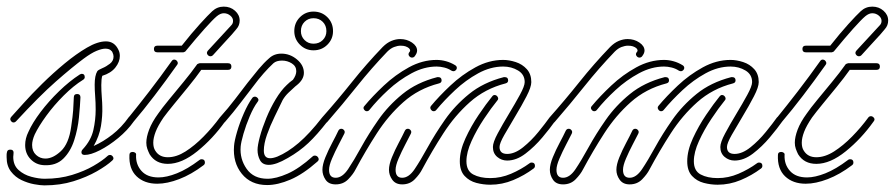

<svg xmlns="http://www.w3.org/2000/svg" viewBox="-40 -554 2703 580"><path d="M216 -86Q206 -86 206 -94Q206 -99 210 -103Q235 -130 242 -161Q249 -192 249 -223Q249 -244 247.5 -263Q246 -282 246 -298Q246 -326 254 -339Q257 -343 269 -348Q281 -353 292 -361.5Q303 -370 303 -383Q303 -389 300 -395Q299 -399 293.5 -403Q288 -407 278 -407Q268 -407 252 -400.5Q236 -394 213 -377Q178 -351 128.5 -307.5Q79 -264 8 -187Q5 -184 1 -184Q-4 -184 -7.5 -189.5Q-11 -195 -6 -201Q6 -214 30.5 -241.5Q55 -269 87.5 -301Q120 -333 155 -362Q190 -391 222.5 -410Q255 -429 280 -429Q306 -429 318 -403Q320 -399 321 -394.5Q322 -390 322 -385Q322 -367 308.5 -350Q295 -333 269 -325Q266 -316 266 -297Q266 -280 267.5 -261Q269 -242 269 -232Q270 -204 265 -173.5Q260 -143 243 -113Q272 -126 299.5 -147.5Q327 -169 349 -200Q352 -204 356 -204Q361 -204 364.5 -198Q368 -192 364 -187Q345 -160 317 -137Q289 -114 261.5 -100Q234 -86 216 -86ZM93 -55Q69 -56 52.5 -73Q36 -90 36 -116Q36 -136 46 -156Q58 -183 82.5 -215.5Q107 -248 138.5 -278.5Q170 -309 201 -329Q205 -331 207 -331Q216 -331 216 -321Q216 -316 211 -313Q182 -295 152.5 -265.5Q123 -236 100 -204.5Q77 -173 65 -148Q61 -139 59 -131Q57 -123 57 -116Q57 -97 69 -86Q81 -75 97 -75Q120 -75 144 -97.5Q168 -120 175 -171Q180 -205 181 -221Q182 -237 183 -260Q183 -270 193 -270Q203 -270 203 -260Q202 -235 198.5 -199.5Q195 -164 184 -130Q173 -96 151 -74.5Q129 -53 93 -55ZM94 6Q82 6 63 2.5Q44 -1 25 -10Q6 -19 -7 -36Q-20 -53 -20 -79Q-20 -83 -20 -86.5Q-20 -90 -19 -94Q-18 -102 -9 -102Q1 -102 1 -93Q1 -89 0.5 -85.5Q0 -82 0 -80Q0 -55 16 -40.5Q32 -26 54.5 -20Q77 -14 95 -14Q140 -14 177.5 -25.5Q215 -37 242.5 -53Q270 -69 285 -83Q288 -86 292 -86Q298 -86 301.5 -80Q305 -74 299 -69Q283 -54 252.5 -36.5Q222 -19 182 -6.5Q142 6 94 6Z M596 -384Q590 -384 586.5 -389.5Q583 -395 588 -401L659 -478Q664 -483 664 -491Q664 -500 655.5 -507Q647 -514 636 -514Q626 -514 615 -505Q603 -495 578 -467Q553 -439 521 -400Q521 -399 518 -397.5Q515 -396 514 -396H435Q425 -396 425 -406Q425 -416 435 -416H509Q539 -454 564 -481.5Q589 -509 601 -520Q616 -534 636 -534Q656 -534 670 -521.5Q684 -509 684 -492Q684 -477 674 -466Q672 -463 660.5 -450Q649 -437 633 -420Q617 -403 603 -387Q600 -384 596 -384ZM355 -183Q346 -183 346 -192Q346 -195 351 -202Q377 -234 411 -278Q445 -322 479 -370Q482 -374 486 -374Q492 -374 495.5 -368.5Q499 -363 495 -358Q461 -310 427 -265.5Q393 -221 364 -187Q360 -183 355 -183ZM467 -59Q430 -59 412 -88Q408 -96 405 -104.5Q402 -113 402 -123Q402 -140 410.5 -162.5Q419 -185 438 -211Q449 -227 470 -252.5Q491 -278 514.5 -306.5Q538 -335 555 -359Q555 -360 558.5 -361.5Q562 -363 563 -363H649Q659 -363 659 -353Q659 -343 649 -343H568Q551 -319 528.5 -291.5Q506 -264 485.5 -239Q465 -214 454 -199Q437 -174 430 -155.5Q423 -137 423 -123Q423 -108 429 -99Q441 -79 467 -79Q493 -79 520.5 -96.5Q548 -114 575 -141.5Q602 -169 624 -199Q627 -203 632 -203Q637 -203 641 -198Q645 -193 640 -187Q603 -135 556 -97Q509 -59 467 -59ZM435 1Q396 1 372.5 -21.5Q349 -44 351 -86Q351 -95 361 -95Q365 -95 368.5 -92.5Q372 -90 371 -85Q370 -57 387.5 -37.5Q405 -18 439 -18Q463 -18 494.5 -30.5Q526 -43 563 -71Q565 -73 569 -73Q579 -73 579 -63Q579 -58 575 -55Q538 -27 501.5 -13Q465 1 435 1Z M907 -402Q883 -402 866 -419Q849 -436 849 -460Q849 -485 866 -502Q883 -519 907 -519Q932 -519 949 -502Q966 -485 966 -460Q966 -436 949 -419Q932 -402 907 -402ZM907 -422Q924 -422 935 -433Q946 -444 946 -460Q946 -477 935 -488Q924 -499 907 -499Q891 -499 880 -488Q869 -477 869 -460Q869 -444 880 -433Q891 -422 907 -422ZM772 -56Q753 -56 745.5 -70Q738 -84 738 -101Q738 -115 745 -141Q752 -167 764.5 -197.5Q777 -228 793 -254.5Q809 -281 826 -297Q835 -306 845 -313Q855 -327 855 -339Q855 -354 841.5 -362.5Q828 -371 812 -371Q795 -371 786 -363Q772 -350 756.5 -332.5Q741 -315 724 -292Q706 -269 686 -242.5Q666 -216 640 -186Q637 -182 632 -182Q627 -182 623.5 -188Q620 -194 624 -199Q650 -228 670.5 -255Q691 -282 708 -304Q726 -327 741.5 -345.5Q757 -364 773 -378Q788 -392 810 -392Q836 -392 857 -374.5Q878 -357 878 -334Q878 -314 857 -297L852 -293Q842 -284 831.5 -274Q821 -264 814 -252Q803 -229 789.5 -201.5Q776 -174 766.5 -147Q757 -120 757 -99Q757 -76 776 -76Q785 -76 798 -81Q829 -94 862 -122Q895 -150 933 -199Q936 -203 940 -203Q946 -203 950 -197.5Q954 -192 949 -187Q918 -147 891.5 -122Q865 -97 830 -77Q811 -66 797 -61Q783 -56 772 -56ZM767 5Q718 5 690.5 -29Q663 -63 667 -113Q668 -128 676 -155.5Q684 -183 696.5 -211.5Q709 -240 722 -258Q725 -262 730 -262Q735 -262 739 -257Q743 -252 738 -246Q726 -230 714.5 -203Q703 -176 695.5 -150Q688 -124 687 -111Q684 -74 705 -44Q726 -14 768 -14Q794 -14 829 -29.5Q864 -45 905 -82Q907 -84 911 -84Q918 -84 921.5 -77.5Q925 -71 919 -66Q876 -28 837.5 -11.5Q799 5 767 5Z M941 -182Q936 -182 932.5 -188Q929 -194 933 -199Q980 -252 1023.5 -306.5Q1067 -361 1116 -412Q1129 -425 1142.5 -430.5Q1156 -436 1169 -436Q1189 -436 1204.5 -425.5Q1220 -415 1220 -401Q1220 -393 1212 -383Q1209 -380 1205 -380Q1199 -380 1195.5 -385.5Q1192 -391 1197 -397Q1199 -399 1199 -401Q1199 -409 1185 -414Q1182 -415 1178.5 -415.5Q1175 -416 1170 -416Q1161 -416 1150.5 -412Q1140 -408 1130 -398Q1082 -348 1038.5 -293.5Q995 -239 949 -186Q946 -182 941 -182ZM1068 -218Q1063 -218 1059.5 -223.5Q1056 -229 1061 -234Q1085 -263 1119.5 -295.5Q1154 -328 1195 -350.5Q1236 -373 1279 -373Q1293 -373 1307.5 -369Q1322 -365 1335 -357Q1340 -354 1340 -349Q1340 -344 1335 -340.5Q1330 -337 1323 -341Q1314 -347 1302 -350Q1290 -353 1279 -353Q1241 -353 1203 -332.5Q1165 -312 1132.5 -282Q1100 -252 1076 -222Q1073 -218 1068 -218ZM1492 -69Q1475 -69 1462 -80Q1449 -91 1449 -110Q1449 -124 1463.5 -151Q1478 -178 1497 -209.5Q1516 -241 1530.5 -267.5Q1545 -294 1545 -306Q1545 -329 1525 -341Q1505 -353 1480 -353Q1442 -353 1404.5 -332.5Q1367 -312 1334.5 -281.5Q1302 -251 1278 -222Q1275 -218 1270 -218Q1265 -218 1261.5 -223.5Q1258 -229 1262 -234Q1286 -263 1320.5 -295.5Q1355 -328 1396 -350.5Q1437 -373 1480 -373Q1498 -373 1518 -366.5Q1538 -360 1551.5 -345Q1565 -330 1565 -306Q1565 -291 1550.5 -263Q1536 -235 1517 -203.5Q1498 -172 1483.5 -146.5Q1469 -121 1469 -110Q1469 -89 1492 -89Q1515 -89 1540 -109Q1565 -129 1586.5 -155.5Q1608 -182 1620 -199Q1623 -203 1627 -203Q1632 -203 1636.5 -198Q1641 -193 1636 -187Q1622 -167 1598.5 -139Q1575 -111 1547.5 -90Q1520 -69 1492 -69ZM1175 3Q1155 3 1145 -11Q1135 -25 1135 -41Q1135 -57 1144 -79Q1153 -101 1164.5 -122.5Q1176 -144 1183 -159Q1186 -165 1192 -165Q1197 -165 1200.5 -160.5Q1204 -156 1201 -150Q1195 -138 1184 -117Q1173 -96 1164 -75Q1155 -54 1155 -41Q1155 -17 1175 -17Q1195 -17 1212.5 -43Q1230 -69 1252 -109Q1274 -149 1304 -192Q1334 -235 1377 -270Q1420 -305 1482 -321H1485Q1495 -321 1495 -311Q1495 -304 1487 -302Q1425 -286 1379.5 -245.5Q1334 -205 1299.5 -151.5Q1265 -98 1235 -42Q1228 -28 1213 -12.5Q1198 3 1175 3ZM974 3Q953 3 943.5 -11Q934 -25 934 -41Q934 -57 943 -79Q952 -101 963.5 -122.5Q975 -144 982 -159Q985 -165 991 -165Q996 -165 999.5 -160.5Q1003 -156 1000 -150Q994 -138 983 -117Q972 -96 963 -75Q954 -54 954 -41Q954 -17 974 -17Q994 -17 1011.5 -43Q1029 -69 1051 -109Q1073 -149 1103 -192Q1133 -235 1176 -270Q1219 -305 1281 -321H1284Q1294 -321 1294 -311Q1294 -304 1286 -302Q1224 -286 1178.5 -245.5Q1133 -205 1098.5 -151.5Q1064 -98 1034 -42Q1027 -28 1012 -12.5Q997 3 974 3ZM1441 4Q1420 4 1399 -1.5Q1378 -7 1363.5 -22.5Q1349 -38 1349 -67Q1349 -99 1366 -136Q1383 -173 1406 -207Q1429 -241 1447 -263Q1450 -267 1454 -267Q1460 -267 1463.5 -261Q1467 -255 1462 -250Q1444 -228 1422 -195Q1400 -162 1384.5 -128Q1369 -94 1369 -67Q1369 -38 1389.5 -27Q1410 -16 1441 -16Q1473 -16 1503.5 -29Q1534 -42 1560 -61Q1562 -63 1566 -63Q1576 -63 1576 -53Q1576 -48 1572 -45Q1544 -24 1510.5 -10Q1477 4 1441 4Z M1628 -182Q1623 -182 1619.5 -188Q1616 -194 1620 -199Q1667 -252 1710.5 -306.5Q1754 -361 1803 -412Q1816 -425 1829.5 -430.5Q1843 -436 1856 -436Q1876 -436 1891.5 -425.5Q1907 -415 1907 -401Q1907 -393 1899 -383Q1896 -380 1892 -380Q1886 -380 1882.5 -385.5Q1879 -391 1884 -397Q1886 -399 1886 -401Q1886 -409 1872 -414Q1869 -415 1865.5 -415.5Q1862 -416 1857 -416Q1848 -416 1837.5 -412Q1827 -408 1817 -398Q1769 -348 1725.5 -293.5Q1682 -239 1636 -186Q1633 -182 1628 -182ZM1755 -218Q1750 -218 1746.5 -223.5Q1743 -229 1748 -234Q1772 -263 1806.5 -295.5Q1841 -328 1882 -350.5Q1923 -373 1966 -373Q1980 -373 1994.5 -369Q2009 -365 2022 -357Q2027 -354 2027 -349Q2027 -344 2022 -340.5Q2017 -337 2010 -341Q2001 -347 1989 -350Q1977 -353 1966 -353Q1928 -353 1890 -332.5Q1852 -312 1819.5 -282Q1787 -252 1763 -222Q1760 -218 1755 -218ZM2179 -69Q2162 -69 2149 -80Q2136 -91 2136 -110Q2136 -124 2150.5 -151Q2165 -178 2184 -209.5Q2203 -241 2217.5 -267.5Q2232 -294 2232 -306Q2232 -329 2212 -341Q2192 -353 2167 -353Q2129 -353 2091.5 -332.5Q2054 -312 2021.5 -281.5Q1989 -251 1965 -222Q1962 -218 1957 -218Q1952 -218 1948.5 -223.5Q1945 -229 1949 -234Q1973 -263 2007.5 -295.5Q2042 -328 2083 -350.5Q2124 -373 2167 -373Q2185 -373 2205 -366.5Q2225 -360 2238.5 -345Q2252 -330 2252 -306Q2252 -291 2237.5 -263Q2223 -235 2204 -203.5Q2185 -172 2170.5 -146.5Q2156 -121 2156 -110Q2156 -89 2179 -89Q2202 -89 2227 -109Q2252 -129 2273.5 -155.5Q2295 -182 2307 -199Q2310 -203 2314 -203Q2319 -203 2323.5 -198Q2328 -193 2323 -187Q2309 -167 2285.5 -139Q2262 -111 2234.5 -90Q2207 -69 2179 -69ZM1862 3Q1842 3 1832 -11Q1822 -25 1822 -41Q1822 -57 1831 -79Q1840 -101 1851.5 -122.5Q1863 -144 1870 -159Q1873 -165 1879 -165Q1884 -165 1887.5 -160.5Q1891 -156 1888 -150Q1882 -138 1871 -117Q1860 -96 1851 -75Q1842 -54 1842 -41Q1842 -17 1862 -17Q1882 -17 1899.5 -43Q1917 -69 1939 -109Q1961 -149 1991 -192Q2021 -235 2064 -270Q2107 -305 2169 -321H2172Q2182 -321 2182 -311Q2182 -304 2174 -302Q2112 -286 2066.5 -245.5Q2021 -205 1986.5 -151.5Q1952 -98 1922 -42Q1915 -28 1900 -12.5Q1885 3 1862 3ZM1661 3Q1640 3 1630.5 -11Q1621 -25 1621 -41Q1621 -57 1630 -79Q1639 -101 1650.5 -122.5Q1662 -144 1669 -159Q1672 -165 1678 -165Q1683 -165 1686.5 -160.5Q1690 -156 1687 -150Q1681 -138 1670 -117Q1659 -96 1650 -75Q1641 -54 1641 -41Q1641 -17 1661 -17Q1681 -17 1698.5 -43Q1716 -69 1738 -109Q1760 -149 1790 -192Q1820 -235 1863 -270Q1906 -305 1968 -321H1971Q1981 -321 1981 -311Q1981 -304 1973 -302Q1911 -286 1865.5 -245.5Q1820 -205 1785.5 -151.5Q1751 -98 1721 -42Q1714 -28 1699 -12.5Q1684 3 1661 3ZM2128 4Q2107 4 2086 -1.5Q2065 -7 2050.5 -22.5Q2036 -38 2036 -67Q2036 -99 2053 -136Q2070 -173 2093 -207Q2116 -241 2134 -263Q2137 -267 2141 -267Q2147 -267 2150.5 -261Q2154 -255 2149 -250Q2131 -228 2109 -195Q2087 -162 2071.5 -128Q2056 -94 2056 -67Q2056 -38 2076.5 -27Q2097 -16 2128 -16Q2160 -16 2190.5 -29Q2221 -42 2247 -61Q2249 -63 2253 -63Q2263 -63 2263 -53Q2263 -48 2259 -45Q2231 -24 2197.5 -10Q2164 4 2128 4Z M2555 -384Q2549 -384 2545.5 -389.5Q2542 -395 2547 -401L2618 -478Q2623 -483 2623 -491Q2623 -500 2614.5 -507Q2606 -514 2595 -514Q2585 -514 2574 -505Q2562 -495 2537 -467Q2512 -439 2480 -400Q2480 -399 2477 -397.5Q2474 -396 2473 -396H2394Q2384 -396 2384 -406Q2384 -416 2394 -416H2468Q2498 -454 2523 -481.5Q2548 -509 2560 -520Q2575 -534 2595 -534Q2615 -534 2629 -521.5Q2643 -509 2643 -492Q2643 -477 2633 -466Q2631 -463 2619.5 -450Q2608 -437 2592 -420Q2576 -403 2562 -387Q2559 -384 2555 -384ZM2314 -183Q2305 -183 2305 -192Q2305 -195 2310 -202Q2336 -234 2370 -278Q2404 -322 2438 -370Q2441 -374 2445 -374Q2451 -374 2454.5 -368.5Q2458 -363 2454 -358Q2420 -310 2386 -265.5Q2352 -221 2323 -187Q2319 -183 2314 -183ZM2426 -59Q2389 -59 2371 -88Q2367 -96 2364 -104.5Q2361 -113 2361 -123Q2361 -140 2369.5 -162.5Q2378 -185 2397 -211Q2408 -227 2429 -252.5Q2450 -278 2473.5 -306.5Q2497 -335 2514 -359Q2514 -360 2517.5 -361.5Q2521 -363 2522 -363H2608Q2618 -363 2618 -353Q2618 -343 2608 -343H2527Q2510 -319 2487.5 -291.5Q2465 -264 2444.5 -239Q2424 -214 2413 -199Q2396 -174 2389 -155.5Q2382 -137 2382 -123Q2382 -108 2388 -99Q2400 -79 2426 -79Q2452 -79 2479.5 -96.5Q2507 -114 2534 -141.5Q2561 -169 2583 -199Q2586 -203 2591 -203Q2596 -203 2600 -198Q2604 -193 2599 -187Q2562 -135 2515 -97Q2468 -59 2426 -59ZM2394 1Q2355 1 2331.5 -21.5Q2308 -44 2310 -86Q2310 -95 2320 -95Q2324 -95 2327.5 -92.5Q2331 -90 2330 -85Q2329 -57 2346.5 -37.5Q2364 -18 2398 -18Q2422 -18 2453.5 -30.5Q2485 -43 2522 -71Q2524 -73 2528 -73Q2538 -73 2538 -63Q2538 -58 2534 -55Q2497 -27 2460.5 -13Q2424 1 2394 1Z"/></svg>

Font: Neonderthaw
Style: Regular
Weight: 400
Designer: Robert E. Leuschke
Foundry: Robert E. Leuschke
Version: Version 1.010; ttfautohint (v1.8.3)